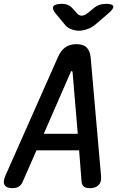

<svg xmlns="http://www.w3.org/2000/svg" viewBox="-48 -970 668 1000"><path d="M377 -23 364 -187H142L70 -23Q63 -7 50.5 1.5Q38 10 16 10Q-14 10 -24 -6.5Q-34 -23 -19 -57L254 -673Q269 -707 292 -723.5Q315 -740 350 -740Q385 -740 402.5 -723.5Q420 -707 424 -673L478 -57Q482 -23 466 -6.5Q450 10 420 10Q398 10 388.5 1.5Q379 -7 377 -23ZM357 -273 330 -594Q329 -600 325.5 -600Q322 -600 320 -594L180 -273ZM275 -950Q293 -950 307 -943.5Q321 -937 332 -924L350 -904Q361 -889 376.5 -888.5Q392 -888 410 -903L437 -925Q452 -938 468.5 -944Q485 -950 504 -950Q539 -950 542 -937Q545 -924 515 -899L451 -844Q430 -826 406 -818Q382 -810 363 -810Q344 -810 322.5 -818Q301 -826 288 -844L243 -898Q222 -924 230 -937Q238 -950 275 -950Z"/></svg>

Font: Maple Mono Medium
Style: Italic
Weight: 500
Italic angle: -10°
Monospace: yes
Designer: subframe7536
Version: Version 7.000